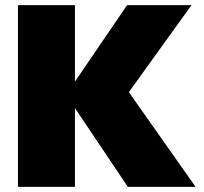

<svg xmlns="http://www.w3.org/2000/svg" viewBox="-20 -728 795 748"><path d="M478 0 272 -307V0H50V-708H272V-410L475 -708H726L482 -369L742 0Z"/></svg>

Font: Poppins Black
Style: Regular
Weight: 900
Designer: Ninad Kale (Devanagari), Jonny Pinhorn (Latin)
Foundry: Indian Type Foundry
Version: Version 3.200;PS 1.000;hotconv 16.6.54;makeotf.lib2.5.65590